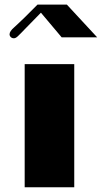

<svg xmlns="http://www.w3.org/2000/svg" viewBox="-20 -793 432 813"><path d="M84.5 -521.5H294.4V0H84.5ZM72.8 -656.7 58.1 -642.1Q47.4 -630.9 39.1 -630.9Q30.8 -630.9 25.6 -636Q20.5 -641.1 20.5 -647.9Q20.5 -660.6 40.5 -677.7Q46.9 -684.1 56.6 -692.6Q66.4 -701.2 85 -719.7L138.7 -773.4H263.2L391.6 -634.8H241.2L153.3 -739.3Q92.3 -677.7 84.5 -668.9Q76.7 -660.2 72.8 -656.7Z"/></svg>

Font: Limelight
Style: Regular
Weight: 400
Designer: Nicole Fally
Foundry: Nicole Fally
Version: Version 1.002